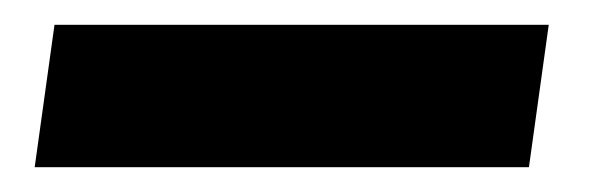

<svg xmlns="http://www.w3.org/2000/svg" viewBox="-20 -20 487 155"><path d="M8 115H407L423 0H24Z"/></svg>

Font: Unageo
Style: SemiBold-Italic
Weight: 600
Designer: Richard Sepsi
Foundry: Richard Sepsi
Version: Version 2.000